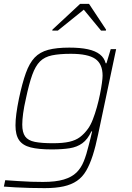

<svg xmlns="http://www.w3.org/2000/svg" viewBox="-21 -764 680 992"><path d="M210 208Q174 208 134 207Q94 206 58.5 204Q23 202 -1 200L6 167Q38 169 72.5 171.5Q107 174 140 175Q173 176 201 176Q267 176 308.5 163.5Q350 151 374 127.5Q398 104 412 69Q426 34 437 -12Q442 -29 446.5 -49Q451 -69 455 -85H451Q432 -44 404.5 -24Q377 -4 338.5 2Q300 8 246 8Q178 8 137 -2.5Q96 -13 77.5 -40Q59 -67 59 -116Q59 -143 63.5 -177Q68 -211 77 -255Q94 -335 112.5 -386.5Q131 -438 158 -466.5Q185 -495 228 -506.5Q271 -518 337 -518Q394 -518 433 -509.5Q472 -501 495 -483Q518 -465 525 -437H529L551 -510H579L486 -70Q473 -7 458 39.5Q443 86 424 118.5Q405 151 376.5 170.5Q348 190 307.5 199Q267 208 210 208ZM252 -24Q304 -24 337 -31.5Q370 -39 392 -55.5Q414 -72 433 -98Q447 -117 458.5 -146.5Q470 -176 479.5 -210Q489 -244 495.5 -276.5Q502 -309 505.5 -334.5Q509 -360 509 -373Q509 -434 471 -460Q433 -486 345 -486Q286 -486 247.5 -478Q209 -470 185.5 -446.5Q162 -423 145.5 -377Q129 -331 113 -255Q103 -212 98.5 -178Q94 -144 94 -120Q94 -80 109 -59Q124 -38 159 -31Q194 -24 252 -24ZM249 -606 250 -611 393 -744H439L527 -611L526 -606H501L412 -714L278 -606Z"/></svg>

Font: Saira SemiExpanded Thin
Style: Italic
Weight: 250
Width: 6
Italic angle: -12°
Designer: Hector Gatti with collaboration of the Omnibus-Type team
Foundry: Omnibus-Type
Version: Version 1.101